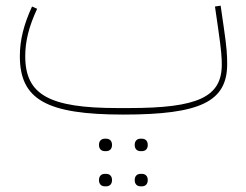

<svg xmlns="http://www.w3.org/2000/svg" viewBox="-20 -392 866 677"><path d="M476 265H480C492 265 501 258 501 243C501 228 492 221 480 221H476C464 221 455 228 455 243C455 258 464 265 476 265ZM476 141H480C492 141 501 134 501 119C501 104 492 97 480 97H476C464 97 455 104 455 119C455 134 464 141 476 141ZM350 265H354C366 265 375 258 375 243C375 228 366 221 354 221H350C338 221 329 228 329 243C329 258 338 265 350 265ZM350 141H354C366 141 375 134 375 119C375 104 366 97 354 97H350C338 97 329 104 329 119C329 134 338 141 350 141ZM415 12C687 12 781 -34 781 -166C781 -196 780 -221 769 -296L758 -372L738 -369L749 -293C761 -211 762 -186 762 -164C762 -50 678 -11 435 -11H395C153 -11 69 -58 69 -194C69 -247 82 -299 111 -361L93 -369C64 -306 50 -251 50 -194C50 -41 144 12 415 12Z"/></svg>

Font: IBM Plex Arabic Thin
Style: Regular
Weight: 100
Designer: Mike Abbink, Paul van der Laan, Pieter van Rosmalen, Wael Morcos, Khajak Apelian
Foundry: Bold Monday
Version: Version 1.0